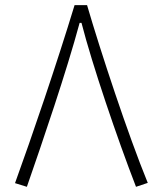

<svg xmlns="http://www.w3.org/2000/svg" viewBox="-20 -718 626 743"><path d="M316.9 -698.2H268.6C198.7 -468.3 104 -190.9 38.1 -9.3L84 4.9C146.5 -174.8 236.8 -439.5 288.1 -629.4H295.4C336.4 -468.8 433.1 -184.1 506.3 4.9L551.8 -10.3C475.1 -197.3 368.7 -520.5 316.9 -698.2Z"/></svg>

Font: Cascadia Mono PL ExtraLight
Style: Regular
Weight: 200
Monospace: yes
Designer: Aaron Bell
Foundry: Saja Typeworks
Version: Version 2404.023